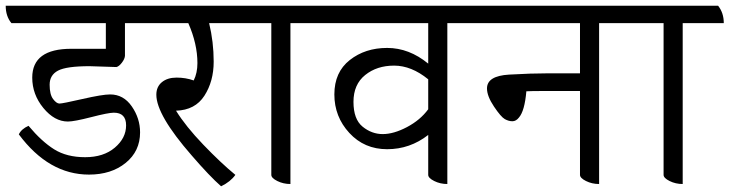

<svg xmlns="http://www.w3.org/2000/svg" viewBox="-50 -625 2557 673"><path d="M358 -390 264 -393Q183 -393 153.5 -377.5Q124 -362 124 -328Q124 -294 136 -278Q148 -262 158.5 -262Q169 -262 239 -278Q309 -294 336 -294Q383 -294 412 -252Q441 -210 441 -161Q441 -95 390.5 -54Q340 -13 262 -13Q121 -13 16 -154Q25 -173 50 -184Q96 -129 140 -101.5Q184 -74 248.5 -74Q313 -74 352.5 -107.5Q392 -141 392 -185.5Q392 -230 349 -230Q330 -230 270 -214.5Q210 -199 188 -199Q141 -199 102 -246.5Q63 -294 63 -353Q63 -454 200 -454H321V-544H-10Q-30 -568 -30 -605H474Q494 -582 494 -544H388V-429Q387 -418 377 -405Q367 -392 358 -390Z M818 -544H683Q699 -478 699 -409Q699 -340 666.5 -289.5Q634 -239 567 -237Q601 -182 662.5 -118Q724 -54 775 -12Q758 12 725 28Q685 -7 622 -80Q498 -222 498 -293Q498 -321 517.5 -337Q537 -353 569 -353Q601 -353 629 -343Q642 -369 642 -404Q642 -471 610 -544H454Q434 -568 434 -605H798Q818 -582 818 -544Z M1112 -544H968V20Q943 20 922 9.5Q901 -1 901 -12V-544H778Q758 -568 758 -605H1092Q1112 -580 1112 -544Z M1662 -544H1518V20Q1493 20 1472 9.5Q1451 -1 1451 -12V-152Q1387 -102 1307 -102Q1227 -102 1174.5 -159Q1122 -216 1122 -294Q1122 -372 1176 -414.5Q1230 -457 1307 -457Q1384 -457 1451 -402V-544H1072Q1052 -568 1052 -605H1642Q1662 -580 1662 -544ZM1451 -347Q1392 -395 1331.5 -395Q1271 -395 1230 -362Q1189 -329 1189 -268Q1189 -207 1221 -181Q1253 -155 1291.5 -155Q1330 -155 1376.5 -179.5Q1423 -204 1451 -242Z M2194 -544H2050V20Q2025 20 2004 9.5Q1983 -1 1983 -12V-306H1852Q1813 -306 1795 -305Q1789 -236 1769 -213Q1759 -200 1746 -200Q1733 -200 1719.5 -207.5Q1706 -215 1681.5 -251.5Q1657 -288 1657 -315Q1657 -359 1734.5 -363.5Q1812 -368 1871 -368H1983V-544H1622Q1602 -568 1602 -605H2174Q2194 -582 2194 -544Z M2487 -544H2343V20Q2318 20 2297 9.5Q2276 -1 2276 -12V-544H2153Q2133 -568 2133 -605H2467Q2487 -580 2487 -544Z"/></svg>

Font: Karma
Style: Regular
Weight: 400
Designer: Joana Correia
Foundry: Indian Type Foundry
Version: Version 1.202;PS 1.0;hotconv 1.0.78;makeotf.lib2.5.61930; tt